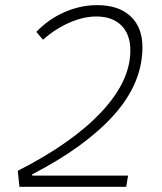

<svg xmlns="http://www.w3.org/2000/svg" viewBox="-20 -723 626 743"><path d="M55.2 0 48.8 -62Q258.3 -168.5 371.3 -288.6Q484.4 -408.7 484.4 -527.8Q484.4 -589.8 449.7 -624.5Q415 -659.2 352.5 -659.2Q303.2 -659.2 248.8 -635.5Q194.3 -611.8 146.5 -569.3L120.6 -599.6Q167 -648.4 229 -675.8Q291 -703.1 356 -703.1Q439 -703.1 485.1 -660.2Q531.2 -617.2 531.2 -540.5Q531.2 -401.4 420.9 -278.1Q310.5 -154.8 104.5 -48.3V-43.5H475.6L468.3 0Z"/></svg>

Font: Cascadia Mono PL ExtraLight
Style: Italic
Weight: 200
Italic angle: -10°
Monospace: yes
Designer: Aaron Bell
Foundry: Saja Typeworks
Version: Version 2404.023; ttfautohint (v1.8.4)